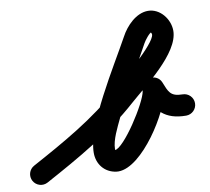

<svg xmlns="http://www.w3.org/2000/svg" viewBox="-117 -666 876 801"><g transform="rotate(-10 321.0 -265.0)"><path d="M-38.5 30.5C-26.6 52.3 0.7 60.4 22.5 48.5C167 -30.1 305.3 -107.6 429 -218.5C492.4 -275.2 649.1 -388.3 649.1 -484.4C649.1 -533.4 610.2 -584.2 558.9 -584.2C508.5 -584.2 464.3 -537.7 442.2 -496.1C442.2 -496.1 442.3 -496.2 442.4 -496.3C442.5 -496.5 442.5 -496.6 442.5 -496.6C379.4 -381.5 233.7 -155.4 233.7 -39.9C233.7 8.4 264.2 46.8 312.8 53.6C315.9 54 319 54.2 322.1 54.2C423.9 54.2 555.8 -157 568.5 -245.6C568.5 -245.6 568.6 -246.2 568.7 -246.7C568.7 -247.3 568.8 -247.9 568.8 -247.9C569.1 -251.6 569.5 -255.3 569.8 -258.9C571.9 -281.7 545.9 -289 521.6 -285.4C497.3 -281.7 474.7 -267.1 483.4 -245.9C514.5 -170 550 -126.4 640.6 -126C665.4 -125.9 685.7 -146 685.8 -170.8C685.9 -195.7 665.8 -215.9 641 -216C588.5 -216.2 583.4 -239.2 566.6 -280.1C557.9 -301.2 537.4 -309.4 518.4 -306.5C499.5 -303.7 482.3 -289.8 480.2 -267.1C479.9 -263.4 479.5 -259.7 479.2 -256.1C479.2 -256.1 479.3 -256.7 479.3 -257.3C479.4 -257.8 479.5 -258.4 479.5 -258.4C472.4 -209.8 360.2 -35.8 322.1 -35.8C321.8 -35.8 322.7 -35.8 322.9 -35.8C323.5 -35.8 324 -35.7 324.5 -35.7C324.8 -35.6 325.5 -35.5 325.2 -35.6C324.2 -35.7 323.7 -37.4 323.7 -39.9C323.7 -78.3 350.1 -128.1 365.9 -162C412.5 -261.8 468.6 -356.9 521.5 -453.4C521.5 -453.4 521.5 -453.5 521.6 -453.7C521.7 -453.8 521.8 -453.9 521.8 -453.9C527.2 -464.3 550 -494.2 558.9 -494.2C560.9 -494.2 552.3 -497.6 553.5 -496.1C556.1 -492.9 559.1 -488.4 559.1 -484.4C559.1 -445.2 396.7 -310.4 369 -285.5C250.6 -179.4 117.7 -105.8 -20.5 -30.5C-42.3 -18.6 -50.4 8.7 -38.5 30.5Z"/></g></svg>

Font: FRB American Cursive Guidelines Black
Style: Bold Italic
Weight: 900
Italic angle: -25°
Version: Version 2.0;Modular Font Editor K font №1